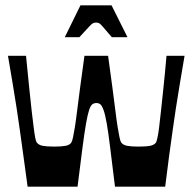

<svg xmlns="http://www.w3.org/2000/svg" viewBox="-20 -703 725 723"><path d="M84 0Q75 -66 68 -117Q61 -168 55 -211Q49 -254 42.5 -296.5Q36 -339 28 -386.5Q20 -434 10 -493H78Q85 -424 90 -372.5Q95 -321 99.5 -283.5Q104 -246 107 -222Q110 -198 112.5 -185Q115 -172 118 -167Q125 -157 140.5 -154Q156 -151 184 -151Q212 -151 227.5 -154Q243 -157 249 -167Q252 -172 255 -186Q258 -200 262 -224.5Q266 -249 270.5 -286.5Q275 -324 282 -375.5Q289 -427 298 -493H387Q396 -427 403 -375.5Q410 -324 414.5 -286.5Q419 -249 423 -224.5Q427 -200 430 -186Q433 -172 436 -167Q443 -157 458.5 -154Q474 -151 501 -151Q530 -151 545.5 -154Q561 -157 568 -167Q570 -172 573 -185Q576 -198 579 -222Q582 -246 586 -283.5Q590 -321 595.5 -372.5Q601 -424 607 -493H675Q665 -434 657 -386.5Q649 -339 642.5 -296.5Q636 -254 630 -211Q624 -168 617 -117Q610 -66 602 0H413Q402 -88 395 -146Q388 -204 382 -238Q376 -272 370 -288.5Q364 -305 358 -310Q352 -315 343 -315Q334 -315 327.5 -310Q321 -305 315.5 -288.5Q310 -272 304 -238Q298 -204 290.5 -146Q283 -88 272 0ZM224 -563 283 -683H400L460 -563H401Q378 -590 368 -601.5Q358 -613 353.5 -615.5Q349 -618 342 -618Q335 -618 330 -615.5Q325 -613 314.5 -601.5Q304 -590 279 -563Z"/></svg>

Font: Ojuju ExtraLight
Style: Bold
Weight: 700
Version: Version 1.000